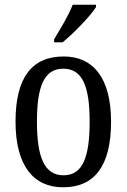

<svg xmlns="http://www.w3.org/2000/svg" viewBox="-20 -786 538 816"><path d="M210 -619V-606H246C296 -647 367 -721 388 -756V-766H289C272 -721 238 -666 210 -619ZM248 10C382 10 452 -81 452 -269C452 -456 375 -546 251 -546C115 -546 46 -456 46 -269C46 -81 123 10 248 10ZM250 -41C168 -41 137 -119 137 -269C137 -418 167 -494 249 -494C331 -494 361 -418 361 -269C361 -119 332 -41 250 -41Z"/></svg>

Font: Noto Serif Devanagari Condensed
Style: Regular
Weight: 400
Width: 3
Designer: Universal Thirst, Indian Type Foundry and the Monotype Design Team
Foundry: Monotype Imaging Inc.
Version: Version 2.004